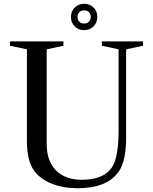

<svg xmlns="http://www.w3.org/2000/svg" viewBox="-20 -990 814 1020"><path d="M228 -728V-227Q228 -134 277.5 -84.5Q327 -35 414 -35Q527 -35 572 -97Q610 -148 610 -300V-728L521 -747V-770H740V-747L650 -728V-258Q650 -137 612 -80Q550 10 393 10Q316 10 255.5 -14Q195 -38 162 -82Q123 -134 123 -242V-728L33 -747V-770H317V-747ZM427 -830Q396 -830 376.5 -850Q357 -870 357 -900Q357 -930 377 -950Q397 -970 427 -970Q457 -970 477 -950Q497 -930 497 -900Q497 -870 477 -850Q457 -830 427 -830ZM401.5 -925.5Q392 -916 392 -900Q392 -884 401.5 -874.5Q411 -865 427 -865Q443 -865 452.5 -874.5Q462 -884 462 -900Q462 -916 452.5 -925.5Q443 -935 427 -935Q411 -935 401.5 -925.5Z"/></svg>

Font: Libre Caslon Text
Style: Regular
Weight: 400
Designer: Pablo Impallari, Rodrigo Fuenzalida
Foundry: Pablo Impallari, Rodrigo Fuenzalida
Version: Version 1.002